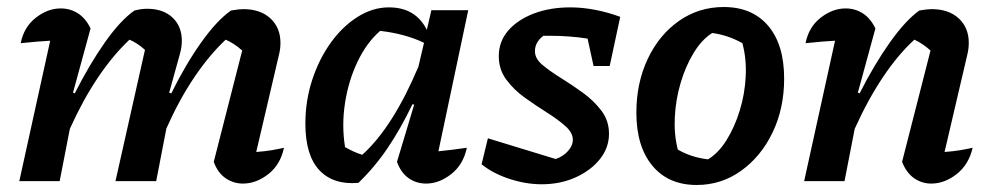

<svg xmlns="http://www.w3.org/2000/svg" viewBox="-20 -516 2828 547"><path d="M35 0 123 -400Q106 -399 86.5 -397.5Q67 -396 39 -393Q48 -439 82 -465.5Q116 -492 153 -492Q180 -492 202 -478Q224 -464 238 -435L188 -252L193 -250Q235 -333 279 -395.5Q323 -458 363 -486Q375 -489 383.5 -490Q392 -491 399 -491Q445 -491 471.5 -466Q498 -441 498 -400Q498 -382 493 -364L462 -252L468 -250Q509 -333 553.5 -395.5Q598 -458 638 -486Q660 -490 673 -490Q722 -490 750.5 -463.5Q779 -437 779 -394Q779 -377 775 -361L710 -83Q736 -85 753.5 -88Q771 -91 789 -95Q779 -47 744.5 -20Q710 7 672 7Q645 7 622.5 -8.5Q600 -24 589 -55L670 -372Q648 -392 623 -403Q577 -360 534 -296.5Q491 -233 454 -150L425 0H309L393 -374Q372 -393 349 -403Q302 -359 259 -295Q216 -231 179 -149L150 0Z M1001 5Q929 11 889.5 -31.5Q850 -74 850 -164Q850 -229 869.5 -288.5Q889 -348 922.5 -394.5Q956 -441 999 -468Q1042 -495 1088 -495Q1164 -495 1196 -431L1209 -487H1314L1229 -85Q1249 -87 1269 -89.5Q1289 -92 1310 -95Q1300 -47 1265.5 -20Q1231 7 1194 7Q1166 7 1144 -8.5Q1122 -24 1111 -55L1160 -218L1155 -219Q1122 -150 1084.5 -94.5Q1047 -39 1001 5ZM963 -97Q975 -90 987 -84.5Q999 -79 1012 -75Q1099 -153 1172 -326L1188 -394Q1134 -420 1063 -428Q1025 -395 999 -341Q973 -287 963 -223Q953 -159 963 -97Z M1352 -48 1370 -122 1563 -63Q1584 -70 1598 -85.5Q1612 -101 1612 -118Q1612 -138 1590.5 -157Q1569 -176 1538 -195.5Q1507 -215 1475.5 -237.5Q1444 -260 1422.5 -289Q1401 -318 1401 -356Q1401 -398 1428 -429Q1455 -460 1501 -477.5Q1547 -495 1605 -495Q1639 -495 1675.5 -488Q1712 -481 1747 -468L1717 -328H1671L1654 -406Q1603 -414 1549 -414Q1538 -414 1528 -414Q1504 -396 1504 -370Q1504 -349 1525.5 -331Q1547 -313 1578.5 -293.5Q1610 -274 1641 -251.5Q1672 -229 1693.5 -200.5Q1715 -172 1715 -135Q1715 -95 1689 -62.5Q1663 -30 1619.5 -10.5Q1576 9 1523 9Q1478 9 1431 -6.5Q1384 -22 1352 -48Z M1965 11Q1884 11 1838.5 -44Q1793 -99 1793 -195Q1793 -280 1825.5 -348.5Q1858 -417 1914.5 -456.5Q1971 -496 2042 -496Q2123 -496 2168.5 -442.5Q2214 -389 2214 -292Q2214 -207 2181 -138.5Q2148 -70 2091.5 -29.5Q2035 11 1965 11ZM1997 -62Q2027 -80 2050 -117Q2073 -154 2087.5 -201Q2102 -248 2104.5 -298.5Q2107 -349 2095 -393Q2054 -416 2009 -422Q1979 -403 1956 -365Q1933 -327 1919 -279.5Q1905 -232 1902.5 -182.5Q1900 -133 1911 -90Q1948 -68 1997 -62Z M2271 0 2359 -400Q2342 -399 2322.5 -397.5Q2303 -396 2275 -393Q2284 -439 2318 -465.5Q2352 -492 2389 -492Q2416 -492 2438 -478Q2460 -464 2474 -435L2424 -252L2429 -250Q2471 -333 2515.5 -395.5Q2560 -458 2599 -486Q2621 -490 2634 -490Q2683 -490 2711.5 -463.5Q2740 -437 2740 -394Q2740 -377 2736 -361L2671 -83Q2697 -85 2715 -88Q2733 -91 2751 -95Q2740 -47 2705.5 -20Q2671 7 2633 7Q2606 7 2584 -8.5Q2562 -24 2550 -55L2631 -372Q2609 -392 2585 -403Q2539 -361 2496 -297Q2453 -233 2415 -149L2386 0Z"/></svg>

Font: Piazzolla SemiBold
Style: Italic
Weight: 600
Italic angle: -11.3°
Designer: Juan Pablo del Peral
Foundry: Huerta Tipografica
Version: Version 1.330